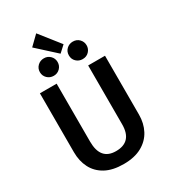

<svg xmlns="http://www.w3.org/2000/svg" viewBox="-252 -1178 1160 1313"><g transform="rotate(-30 328.0 -522.0)"><path d="M327 15Q240 15 183.5 -16Q127 -47 99 -101.5Q71 -156 71 -226V-691H203V-233Q203 -88 325 -88Q452 -88 452 -226V-691H585V-226Q585 -158 556.5 -103.5Q528 -49 470.5 -17Q413 15 327 15ZM329 -855 182 -989 254 -1059 379 -901ZM214 -747Q184 -747 163.5 -767Q143 -787 143 -816Q143 -845 163.5 -865Q184 -885 214 -885Q243 -885 263 -865Q283 -845 283 -816Q283 -787 263 -767Q243 -747 214 -747ZM442 -747Q413 -747 392.5 -766.5Q372 -786 372 -816Q372 -846 392.5 -865.5Q413 -885 442 -885Q473 -885 492.5 -864.5Q512 -844 512 -816Q512 -788 492.5 -767.5Q473 -747 442 -747Z"/></g></svg>

Font: Trujillo Medium
Style: Regular
Weight: 500
Designer: Fira Sans original fonts by bBox Type GmbH, Carrois Corporate GbR, & Edenspiekermann AG / Changes by Cristiano Sobral
Foundry: Fira Sans original fonts by bBox Type GmbH, Carrois Corporate GbR, & Edenspiekermann AG / Changes by Cristiano Sobral
Version: Version 4.301;October 17, 2021;FontCreator 14.0.0.2814 64-bi